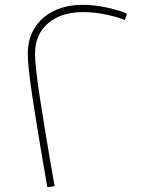

<svg xmlns="http://www.w3.org/2000/svg" viewBox="-20 -775 589 795"><path d="M176 0Q166 -57 155 -121.5Q144 -186 133.5 -251Q123 -316 114 -374.5Q105 -433 100 -479.5Q95 -526 95 -553Q95 -613 123 -658.5Q151 -704 202.5 -729.5Q254 -755 324 -755Q365 -755 411.5 -746Q458 -737 504 -720V-711L497 -692Q469 -704 420 -714.5Q371 -725 324 -725Q233 -725 179 -678.5Q125 -632 125 -553Q125 -527 130 -481.5Q135 -436 144 -377.5Q153 -319 163.5 -254.5Q174 -190 185 -125.5Q196 -61 206 -4Z"/></svg>

Font: Fustat ExtraLight
Style: Regular
Weight: 250
Designer: Mohamed Gaber, Khaled Hosny, Laura Garcia Mut
Foundry: Kief Type Foundry, Alif Type Foundry, Hard Type Foundry
Version: Version 1.007